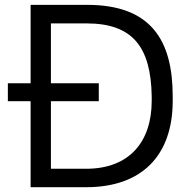

<svg xmlns="http://www.w3.org/2000/svg" viewBox="-20 -779 792 799"><path d="M338.9 0C570.3 0 698.7 -131.8 698.7 -358.9V-378.9C698.7 -611.8 607.9 -758.8 342.8 -758.8H107.4V-432.6H12.7V-357.9H107.4V0ZM191.9 -357.9H391.1V-432.6H191.9V-681.6H340.8C533.7 -681.6 607.9 -581.5 611.3 -378.9V-358.9C611.3 -189.5 518.6 -76.7 338.9 -76.7H191.9Z"/></svg>

Font: Duru Sans
Style: Regular
Weight: 400
Designer: Onur Yazıcıgil
Foundry: Onur Yazıcıgil
Version: Version 1.002